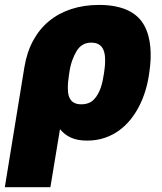

<svg xmlns="http://www.w3.org/2000/svg" viewBox="-47 -573 672 796"><path d="M54 -294Q64.3 -356.5 90.4 -404.7Q116.5 -452.8 156.4 -485.6Q196.4 -518.5 248.8 -535.5Q301.1 -552.6 363.6 -552.6Q401.6 -552.6 431.6 -546.5Q461.6 -540.5 484.7 -529.3Q507.8 -518.1 524.3 -502.3Q540.8 -486.5 551.5 -466.6Q562.1 -446.7 568.2 -424.2Q574.2 -401.6 576.3 -377.5Q578.5 -353.3 577.4 -327.6Q576.3 -301.8 572.4 -275.6L571 -265.6Q566.1 -231.2 555.9 -197.4Q545.8 -163.7 530.2 -133.2Q514.6 -102.6 493.3 -76.3Q471.9 -50.1 445 -30.9Q418 -11.7 385.3 -0.9Q352.6 9.9 313.9 9.9Q274.1 9.9 247 -2.5Q219.8 -14.9 201.7 -37.6L161.9 203.1H-27ZM234.4 -204.5Q234.4 -190.3 237.2 -178.6Q240.1 -166.9 246.6 -158.4Q253.2 -149.9 263.8 -145.2Q274.5 -140.6 289.8 -140.6Q323.2 -140.6 342.3 -160.5Q351.9 -170.5 358.8 -182.9Q365.8 -195.3 370.6 -209.2Q375.4 -223 378.4 -237.4Q381.4 -251.8 383.5 -265.6L384.9 -275.6Q387.4 -291.5 388.3 -305.9Q389.2 -320.3 388.5 -334.2Q387.8 -348 384.4 -359.4Q381 -370.7 374.3 -378.9Q367.5 -387.1 356.9 -391.7Q346.2 -396.3 331 -396.3Q292.3 -396.3 271 -361.9Q260.3 -344.5 252.1 -321.6Q244 -298.7 240.1 -269.9L239.3 -264.9Q236.9 -248.9 235.4 -233.8Q234 -218.8 234.4 -204.5Z"/></svg>

Font: Inter P Black
Style: Italic
Weight: 900
Italic angle: -9.40001°
Designer: Rasmus Andersson
Foundry: rsms
Version: Version 3.018;git-588b23468